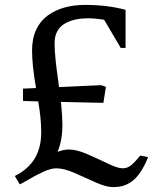

<svg xmlns="http://www.w3.org/2000/svg" viewBox="-20 -743 620 778"><path d="M548.8 -112.8 580.1 -106Q564.9 -68.8 547.9 -43.9Q530.8 -19 512.5 -6.6Q494.1 5.9 476.8 10.5Q459.5 15.1 438 15.1Q409.7 15.1 367.7 -3.9Q325.7 -22.9 282.5 -42Q239.3 -61 208 -61Q186 -61 154.8 -46.6Q123.5 -32.2 95.5 -15.4Q67.4 1.5 60.1 3.9L40 -29.8Q147 -82.5 147 -206.1Q147 -263.7 134.8 -332L73.2 -334V-383.8L126 -386.2Q109.9 -477.5 109.9 -539.1Q109.9 -586.9 126.7 -622.8Q143.6 -658.7 173.6 -680.4Q203.6 -702.1 241.7 -712.6Q279.8 -723.1 325.2 -723.1Q415.5 -723.1 488.8 -703.1V-548.8H469.2L401.9 -663.1Q363.8 -668.9 337.9 -668.9Q311 -668.9 288.3 -664.3Q265.6 -659.7 245.1 -648.9Q224.6 -638.2 212.9 -617.7Q201.2 -597.2 201.2 -568.8Q201.2 -553.2 202.1 -537.1Q203.1 -521 205.3 -499.5Q207.5 -478 209 -466.3Q210.4 -454.6 214.4 -426.3Q218.3 -397.9 219.2 -390.1L390.1 -397.9L409.2 -391.1L398.9 -326.2L227.1 -330.1Q232.9 -267.6 232.9 -237.8Q232.9 -174.3 213.9 -129.9V-127.9Q237.8 -137.2 259.8 -137.2Q290.5 -137.2 334.2 -118.2Q377.9 -99.1 417.2 -80.1Q456.5 -61 477.1 -61Q495.1 -61 509.5 -72Q523.9 -83 548.8 -112.8Z"/></svg>

Font: Amethysta
Style: Regular
Weight: 400
Designer: Konstantin Vinogradov, Alexei Vanyashin
Foundry: Cyreal (www.cyreal.org)
Version: Version 1.002